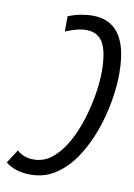

<svg xmlns="http://www.w3.org/2000/svg" viewBox="-120 -778 587 843"><g transform="rotate(10 173.5 -356.5)"><path d="M225.1 -723.6Q277.3 -723.6 312.7 -698Q348.1 -672.4 365.7 -621.1Q383.3 -569.8 383.3 -493.2Q383.3 -434.6 371.3 -366.2Q359.4 -297.9 335 -231.2Q310.5 -164.6 273.9 -109.6Q237.3 -54.7 187.7 -21.7Q138.2 11.2 76.2 11.2Q42.5 11.2 14.4 2.7Q-13.7 -5.9 -35.6 -23.4L3.4 -84Q19 -69.8 37.6 -63.2Q56.2 -56.6 77.6 -56.6Q124.5 -56.6 161.4 -87.4Q198.2 -118.2 225.6 -167.7Q252.9 -217.3 270.8 -275.4Q288.6 -333.5 297.4 -389.4Q306.2 -445.3 306.2 -487.3Q306.2 -576.2 282.7 -616.5Q259.3 -656.7 208.5 -656.7Q187 -656.7 164.1 -650.6Q141.1 -644.5 115.7 -633.8V-701.7Q142.6 -712.9 170.4 -718.3Q198.2 -723.6 225.1 -723.6Z"/></g></svg>

Font: Open Sans Condensed
Style: Italic
Weight: 400
Width: 3
Italic angle: -12°
Designer: Monotype Design Team
Foundry: Monotype Imaging Inc.
Version: Version 3.000